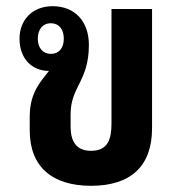

<svg xmlns="http://www.w3.org/2000/svg" viewBox="-20 -587 573 620"><path d="M274 13C404 13 471 -52 471 -173V-558H340V-189C340 -138 329 -100 274 -100C223 -100 208 -135 208 -178V-218C208 -308 267 -324 267 -442C267 -519 221 -567 150 -567C83 -567 43 -521 43 -462C43 -400 81 -358 138 -358C115 -327 76 -291 76 -211V-166C76 -48 149 13 274 13ZM144 -413C119 -413 102 -432 102 -462C102 -493 119 -512 144 -512C170 -512 186 -493 186 -462C186 -431 170 -413 144 -413Z"/></svg>

Font: Noto Sans Thai Looped Condensed
Style: Bold
Weight: 700
Width: 3
Designer: Sasikarn Vongin, Ben Mitchell
Foundry: The Fontpad Ltd
Version: Version 1.001